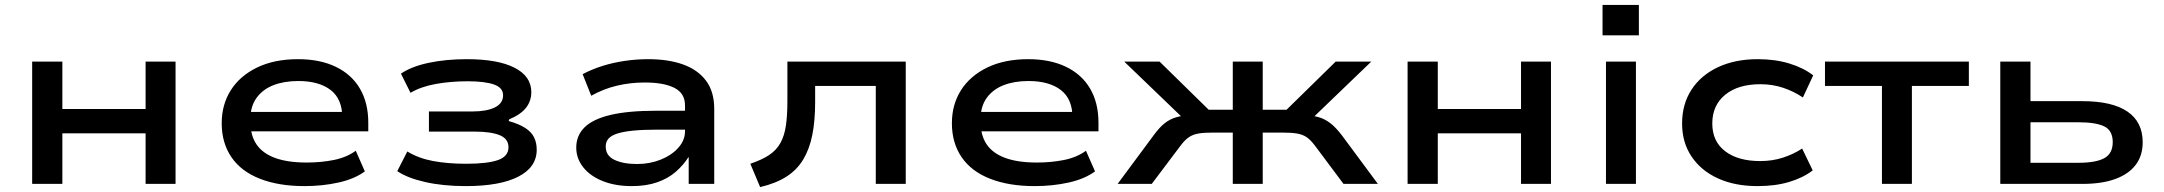

<svg xmlns="http://www.w3.org/2000/svg" viewBox="-20 -749 8812 782"><path d="M111 0V-498H234V-305H573V-498H695V0H573V-206H234V0Z M1220 9Q1115 9 1038.5 -21Q962 -51 922.5 -109Q883 -167 883 -247Q883 -323 920 -381.5Q957 -440 1027 -474Q1097 -508 1194 -508Q1283 -508 1347.5 -477Q1412 -446 1446 -388Q1480 -330 1480 -249V-214H975V-293H1398L1374 -271Q1374 -346 1326.5 -382.5Q1279 -419 1195 -419Q1137 -419 1093.5 -402Q1050 -385 1025 -350.5Q1000 -316 1000 -265V-252Q1000 -197 1025 -160.5Q1050 -124 1101 -105.5Q1152 -87 1229 -87Q1288 -87 1340 -97.5Q1392 -108 1429 -135L1466 -51Q1424 -20 1358.5 -5.5Q1293 9 1220 9Z M1877 9Q1785 9 1712 -7.5Q1639 -24 1598 -52L1639 -132Q1685 -104 1744.5 -93Q1804 -82 1879 -82Q1965 -82 2008 -97Q2051 -112 2051 -149Q2051 -184 2015 -198.5Q1979 -213 1912 -213H1727V-295H1904Q1962 -295 1995.5 -311.5Q2029 -328 2029 -361Q2029 -392 1991.5 -405Q1954 -418 1885 -418Q1816 -418 1755 -407Q1694 -396 1652 -371L1613 -449Q1655 -478 1725.5 -493Q1796 -508 1881 -508Q2008 -508 2076 -473Q2144 -438 2144 -374Q2144 -337 2122 -309.5Q2100 -282 2054 -263L2052 -256Q2094 -244 2119 -228Q2144 -212 2155 -190Q2166 -168 2166 -139Q2166 -68 2091 -29.5Q2016 9 1877 9Z M2553 9Q2487 9 2436 -11Q2385 -31 2356 -67Q2327 -103 2327 -148Q2327 -197 2361 -230.5Q2395 -264 2467 -281Q2539 -298 2654 -298H2790V-221H2660Q2600 -221 2559.5 -217Q2519 -213 2494 -205Q2469 -197 2458 -184Q2447 -171 2447 -152Q2447 -115 2482.5 -98Q2518 -81 2575 -81Q2627 -81 2671.5 -99Q2716 -117 2743 -147.5Q2770 -178 2770 -214V-320Q2770 -369 2727 -391Q2684 -413 2606 -413Q2547 -413 2492.5 -400Q2438 -387 2388 -359L2353 -447Q2391 -467 2434 -480.5Q2477 -494 2524.5 -501Q2572 -508 2620 -508Q2702 -508 2762 -486.5Q2822 -465 2855.5 -420.5Q2889 -376 2889 -305V0H2785V-108L2784 -109Q2764 -77 2732.5 -49.5Q2701 -22 2656.5 -6.5Q2612 9 2553 9Z M3076 13 3036 -82Q3083 -98 3112.5 -117.5Q3142 -137 3158.5 -166.5Q3175 -196 3181 -238Q3187 -280 3187 -337V-498H3669V0H3547V-399H3300V-333Q3300 -257 3288.5 -199.5Q3277 -142 3251.5 -99.5Q3226 -57 3183 -29.5Q3140 -2 3076 13Z M4194 9Q4089 9 4012.5 -21Q3936 -51 3896.5 -109Q3857 -167 3857 -247Q3857 -323 3894 -381.5Q3931 -440 4001 -474Q4071 -508 4168 -508Q4257 -508 4321.5 -477Q4386 -446 4420 -388Q4454 -330 4454 -249V-214H3949V-293H4372L4348 -271Q4348 -346 4300.5 -382.5Q4253 -419 4169 -419Q4111 -419 4067.5 -402Q4024 -385 3999 -350.5Q3974 -316 3974 -265V-252Q3974 -197 3999 -160.5Q4024 -124 4075 -105.5Q4126 -87 4203 -87Q4262 -87 4314 -97.5Q4366 -108 4403 -135L4440 -51Q4398 -20 4332.5 -5.5Q4267 9 4194 9Z M4532 0 4678 -197Q4702 -230 4723.5 -247Q4745 -264 4771 -271.5Q4797 -279 4835 -281L4819 -248L4559 -498H4703L4903 -302H5001V-498H5123V-302H5220L5420 -498H5565L5305 -248L5288 -281Q5325 -279 5350 -272Q5375 -265 5397.5 -248Q5420 -231 5446 -197L5592 0H5452L5334 -158Q5317 -180 5301.5 -190.5Q5286 -201 5263.5 -205Q5241 -209 5205 -209H5123V0H5001V-209H4919Q4883 -209 4860.5 -205Q4838 -201 4822 -190Q4806 -179 4790 -158L4671 0Z M5713 0V-498H5836V-305H6175V-498H6297V0H6175V-206H5836V0Z M6507 -605V-729H6655V-605ZM6521 0V-498H6643V0Z M7138 9Q7046 9 6977 -22.5Q6908 -54 6869.5 -111.5Q6831 -169 6831 -246Q6831 -325 6869.5 -384Q6908 -443 6977.5 -475.5Q7047 -508 7139 -508Q7211 -508 7269 -490Q7327 -472 7365 -442L7323 -352Q7286 -377 7242.5 -391.5Q7199 -406 7150 -406Q7059 -406 7006.5 -363Q6954 -320 6954 -246Q6954 -173 7006.5 -133Q7059 -93 7149 -93Q7199 -93 7242 -107Q7285 -121 7320 -144L7363 -55Q7324 -25 7267.5 -8Q7211 9 7138 9Z M7645 0V-399H7413V-498H7999V-399H7767V0Z M8127 0V-498H8250V-337H8461Q8583 -337 8645 -294.5Q8707 -252 8707 -170Q8707 -115 8678.5 -77.5Q8650 -40 8595.5 -20Q8541 0 8462 0ZM8250 -86H8445Q8517 -86 8551 -105Q8585 -124 8585 -170Q8585 -217 8551 -234Q8517 -251 8445 -251H8250Z"/></svg>

Font: Nunito Sans 7pt Expanded SemiBold
Style: Regular
Weight: 600
Width: 7
Designer: Vernon Adams
Foundry: Vernon Adams
Version: Version 3.101;gftools[0.9.27]